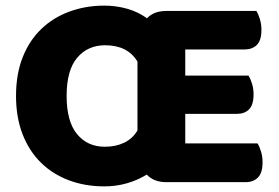

<svg xmlns="http://www.w3.org/2000/svg" viewBox="-20 -645 992 683"><path d="M37 -304Q37 -382 61 -442Q85 -502 127.5 -542.5Q170 -583 227.5 -604Q285 -625 351 -625Q393 -625 432 -614Q471 -603 503 -580Q527 -606 572 -606H892Q899 -595 904.5 -577Q910 -559 910 -539Q910 -501 893.5 -485Q877 -469 850 -469H639V-376H864Q871 -365 876.5 -347.5Q882 -330 882 -310Q882 -272 866 -256Q850 -240 823 -240H639V-135H896Q903 -124 908.5 -106Q914 -88 914 -68Q914 -30 897.5 -13.5Q881 3 854 3H572Q527 3 502 -24Q470 -4 431.5 7Q393 18 351 18Q283 18 225.5 -3.5Q168 -25 126 -66Q84 -107 60.5 -167Q37 -227 37 -304ZM217 -304Q217 -213 254 -168Q291 -123 353 -123Q392 -123 422 -137.5Q452 -152 469 -181V-426Q434 -484 354 -484Q292 -484 254.5 -439.5Q217 -395 217 -304Z"/></svg>

Font: Baloo Chettan
Style: Regular
Weight: 400
Designer: Maithili Shingre and Ek Type
Foundry: Ek Type
Version: Version 1.443;PS 1.000;hotconv 16.6.51;makeotf.lib2.5.65220;